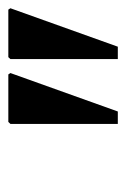

<svg xmlns="http://www.w3.org/2000/svg" viewBox="61 -808 308 470"><g transform="rotate(-90 215.0 -573.0)"><path d="M305.4 -438.6V-701.5L310.1 -706.6H426.4L429.8 -701.5L335.7 -438.6ZM146.7 -438.6V-701.5L151.5 -706.6H267.8L271.2 -701.5L177.1 -438.6Z"/></g></svg>

Font: Platypi Light
Style: Italic
Weight: 300
Italic angle: -13°
Designer: David Sargent
Foundry: Bolt Cutter Type
Version: Version 1.200